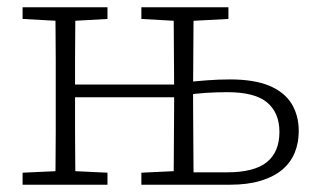

<svg xmlns="http://www.w3.org/2000/svg" viewBox="-20 -507 874 527"><path d="M493 0V-34H603Q678 -34 712.5 -62Q747 -90 747 -145Q747 -197 713.5 -225.5Q680 -254 604 -254Q574 -254 544 -252Q514 -250 490 -246V-281Q515 -284 547 -286.5Q579 -289 611 -289Q678 -289 719.5 -271.5Q761 -254 780.5 -222Q800 -190 800 -147Q800 -115 789 -88Q778 -61 755 -41.5Q732 -22 696 -11Q660 0 612 0ZM132 0Q132 -30 132.5 -67Q133 -104 133 -143Q133 -182 133 -216V-266Q133 -303 133 -343Q133 -383 132.5 -420.5Q132 -458 132 -487H187Q187 -458 186.5 -420.5Q186 -383 186 -343Q186 -303 186 -266V-225Q186 -187 186 -146Q186 -105 186.5 -67.5Q187 -30 187 0ZM456 0Q457 -30 457 -67.5Q457 -105 457.5 -146Q458 -187 458 -225V-266Q458 -303 457.5 -343Q457 -383 457 -420.5Q457 -458 456 -487H512Q511 -458 511 -420.5Q511 -383 510.5 -342.5Q510 -302 510 -266V-216Q510 -182 510.5 -143Q511 -104 511 -67Q511 -30 512 0ZM42 0V-33L151 -38H169L275 -33V0ZM42 -455V-487H275V-455L169 -449H151ZM368 -455V-487H607V-455L494 -449H475ZM368 0V-33L474 -38H483V0ZM165 -240V-275H483V-240Z"/></svg>

Font: Source Serif 4 Light
Style: Regular
Weight: 300
Designer: Frank Grießhammer
Foundry: Adobe Systems Incorporated
Version: Version 4.004;hotconv 1.0.116;makeotfexe 2.5.65601